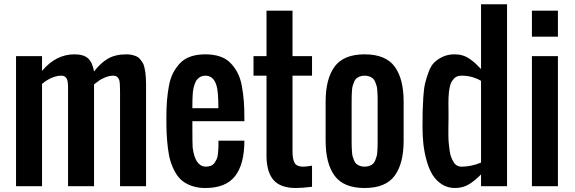

<svg xmlns="http://www.w3.org/2000/svg" viewBox="-20 -895 2765 923"><path d="M525.9 -531.2Q506.8 -531.2 487.8 -523.7Q468.8 -516.1 458.3 -509Q447.8 -502 432.1 -489.3V0H307.1V-453.6Q307.1 -456.5 307.1 -462.4Q307.1 -476.1 307.1 -482.9Q307.1 -489.7 305.4 -500.7Q303.7 -511.7 300.8 -517.1Q297.9 -522.5 291.5 -526.9Q285.2 -531.2 275.9 -531.2Q230 -531.2 182.1 -491.7V0H57.1V-625H182.1V-554.2Q249 -633.8 337.9 -633.8Q382.8 -633.8 403.8 -614Q424.8 -594.2 432.1 -551.3Q462.9 -591.8 498.5 -612.8Q534.2 -633.8 588.4 -633.8Q604 -633.8 616.5 -630.6Q628.9 -627.4 638.2 -623Q647.5 -618.7 654.5 -609.4Q661.6 -600.1 666.3 -592.8Q670.9 -585.4 674.1 -571.3Q677.2 -557.1 678.7 -547.9Q680.2 -538.6 681.2 -520.5Q682.1 -502.4 682.1 -492.4Q682.1 -482.4 682.1 -461.4Q682.1 -457 682.1 -454.6V0H557.1V-456.1Q557.1 -498.5 553.2 -510.3Q545.9 -530.8 525.9 -531.2Z M904.8 -281.2Q904.8 -204.1 906.2 -185.5Q917.5 -96.7 967.3 -93.8Q982.4 -93.8 993.7 -98.1Q1004.9 -102.5 1011.7 -112.8Q1018.6 -123 1022.5 -132.1Q1026.4 -141.1 1028.1 -158.7Q1029.8 -176.3 1030 -187Q1030.3 -197.8 1030.3 -218.8H1154.8Q1154.8 -106.4 1110.4 -48.8Q1065.9 8.8 966.8 8.8Q931.2 8.8 902.8 -1Q874.5 -10.7 855.2 -26.6Q835.9 -42.5 821.8 -68.1Q807.6 -93.8 799.6 -120.1Q791.5 -146.5 787.1 -183.3Q782.7 -220.2 781.2 -252.4Q779.8 -284.7 779.8 -327.1Q779.8 -373.5 782.5 -409.2Q785.2 -444.8 792 -481.7Q798.8 -518.6 812.3 -544.4Q825.7 -570.3 845.9 -591.6Q866.2 -612.8 896.7 -623.3Q927.2 -633.8 967.3 -633.8Q1007.3 -633.8 1037.8 -623.3Q1068.4 -612.8 1088.6 -591.6Q1108.9 -570.3 1122.3 -544.4Q1135.7 -518.6 1142.6 -481.7Q1149.4 -444.8 1152.1 -409.2Q1154.8 -373.5 1154.8 -327.1V-312.5H904.8ZM1029.8 -375Q1029.8 -451.2 1021.5 -481.4Q1007.8 -531.2 967.3 -531.2Q954.1 -531.2 944.1 -525.9Q934.1 -520.5 927.5 -512.9Q920.9 -505.4 916.3 -491.7Q911.6 -478 909.4 -467.3Q907.2 -456.5 906.2 -438Q905.3 -419.4 905 -409.4Q904.8 -399.4 904.8 -380.4Q904.8 -377 904.8 -375Z M1480 2.9Q1433.1 8.8 1402.8 8.8Q1329.1 8.8 1295.7 -28.8Q1262.2 -66.4 1261.2 -142.6V-531.2H1198.7V-625H1261.2V-843.8H1386.2V-625H1480V-531.2H1386.2V-166.5Q1386.2 -128.9 1396.5 -111.3Q1406.7 -93.8 1438 -93.8Q1452.1 -93.8 1480 -98.6Z M1545.4 -218.8V-406.2Q1545.4 -516.6 1588.9 -575.2Q1632.3 -633.8 1732.9 -633.8Q1833.5 -633.8 1877 -575.2Q1920.4 -516.6 1920.4 -406.2V-218.8Q1920.4 -108.4 1877 -49.8Q1833.5 8.8 1732.9 8.8Q1632.3 8.8 1588.9 -49.8Q1545.4 -108.4 1545.4 -218.8ZM1670.4 -406.2V-218.8Q1670.4 -200.7 1670.7 -191.7Q1670.9 -182.6 1671.9 -167Q1672.9 -151.4 1675.3 -143.1Q1677.7 -134.8 1682.1 -123.8Q1686.5 -112.8 1693.1 -107.2Q1699.7 -101.6 1709.7 -97.7Q1719.7 -93.8 1732.9 -93.8Q1746.1 -93.8 1756.1 -97.7Q1766.1 -101.6 1772.7 -107.2Q1779.3 -112.8 1783.7 -123.8Q1788.1 -134.8 1790.5 -143.1Q1793 -151.4 1793.9 -167Q1794.9 -182.6 1795.2 -191.7Q1795.4 -200.7 1795.4 -218.8V-406.2Q1795.4 -424.3 1795.2 -433.3Q1794.9 -442.4 1793.9 -458Q1793 -473.6 1790.5 -481.9Q1788.1 -490.2 1783.7 -501.2Q1779.3 -512.2 1772.7 -517.8Q1766.1 -523.4 1756.1 -527.3Q1746.1 -531.2 1732.9 -531.2Q1719.7 -531.2 1709.7 -527.3Q1699.7 -523.4 1693.1 -517.8Q1686.5 -512.2 1682.1 -501.2Q1677.7 -490.2 1675.3 -481.9Q1672.9 -473.6 1671.9 -458Q1670.9 -442.4 1670.7 -433.3Q1670.4 -424.3 1670.4 -406.2Z M2136.2 -344.2Q2136.2 -334 2136 -313.5Q2135.7 -293 2135.5 -278.1Q2135.3 -263.2 2135.5 -241.7Q2135.7 -220.2 2137.5 -204.3Q2139.2 -188.5 2141.6 -170.4Q2144 -152.3 2148.9 -139.6Q2153.8 -127 2160.4 -116Q2167 -105 2176.8 -99.4Q2186.5 -93.8 2198.7 -93.8Q2244.1 -93.8 2292.5 -113.3V-506.3Q2250.5 -531.2 2198.7 -531.2Q2187 -531.2 2177.5 -527.6Q2168 -523.9 2161.4 -516.1Q2154.8 -508.3 2149.9 -499.8Q2145 -491.2 2142.3 -477.8Q2139.6 -464.4 2138.2 -453.6Q2136.7 -442.9 2136.2 -426Q2135.7 -409.2 2135.7 -398.4Q2135.7 -387.7 2136 -370.1Q2136.2 -352.5 2136.2 -344.2ZM2165.5 -633.8Q2186.5 -633.8 2204.8 -628.2Q2223.1 -622.6 2239.7 -610.6Q2256.3 -598.6 2266.4 -589.4Q2276.4 -580.1 2292.5 -563V-874.5H2417.5V0H2292.5V-56.6Q2264.2 -27.3 2234.9 -9.3Q2205.6 8.8 2167.5 8.8Q2131.3 8.8 2103.3 -9.5Q2075.2 -27.8 2058.1 -56.6Q2041 -85.4 2030.3 -125Q2019.5 -164.6 2015.4 -202.6Q2011.2 -240.7 2011.2 -281.7Q2011.2 -283.7 2011.2 -287.6Q2011.2 -334.5 2011.7 -358.9Q2012.2 -383.3 2014.9 -426.3Q2017.6 -469.2 2023.2 -492.9Q2028.8 -516.6 2040 -547.6Q2051.3 -578.6 2067.4 -594.5Q2083.5 -610.4 2108.4 -622.1Q2133.3 -633.8 2165.5 -633.8Z M2537.1 -625H2662.1V0H2537.1ZM2537.1 -843.8H2662.1V-718.8H2537.1Z"/></svg>

Font: OswaldRegular
Style: Regular
Weight: 400
Designer: vernon adams
Foundry: vernon adams
Version: Version 1.000